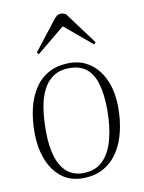

<svg xmlns="http://www.w3.org/2000/svg" viewBox="-86 -814 668 889"><g transform="rotate(-10 248.0 -370.0)"><path d="M231 14Q173 14 132 -17.5Q91 -49 69 -105Q47 -161 47 -234Q47 -293 59 -345Q71 -397 97 -437Q123 -477 164 -499.5Q205 -522 263 -522Q317 -522 359 -492.5Q401 -463 425 -408.5Q449 -354 449 -278Q449 -221 436.5 -168Q424 -115 398 -74.5Q372 -34 330.5 -10Q289 14 231 14ZM236 -9Q295 -9 330 -44Q365 -79 381 -140Q397 -201 397 -277Q397 -349 383 -398.5Q369 -448 338.5 -473.5Q308 -499 257 -499Q213 -499 182.5 -479Q152 -459 133.5 -422.5Q115 -386 107.5 -337.5Q100 -289 100 -231Q100 -159 115.5 -109.5Q131 -60 161.5 -34.5Q192 -9 236 -9ZM398 -596 390 -587 261 -695 130 -587 122 -596 227 -731Q235 -742 243.5 -748Q252 -754 263 -754Q268 -754 275 -752Q282 -750 286 -747Z"/></g></svg>

Font: Literata 60pt ExtraLight
Style: Italic
Weight: 250
Italic angle: -2°
Designer: Latin by Veronika Burian and Jose Scaglione. Greek by Irene Vlachou. Cyrillic by Vera Evstafieva
Foundry: TypeTogether
Version: Version 3.103;gftools[0.9.29]